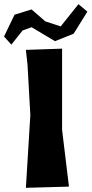

<svg xmlns="http://www.w3.org/2000/svg" viewBox="-84 -899 442 927"><path d="M-64.5 -722.7 -29.3 -683.6 25.4 -752 68.4 -767.6 181.6 -700.2 271.5 -736.3 337.9 -842.8 294.9 -878.9 209 -771.5 134.8 -795.9 68.4 -853.5 -13.7 -828.1ZM41 -658.2 48.8 -586.9 62.5 -343.8 41 7.8 249 2 215.8 -271.5V-664.1Z"/></svg>

Font: MaokenAssortedSans-Lite
Style: Lite
Weight: 400
Version: Version 1.400